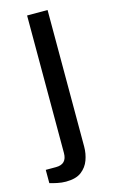

<svg xmlns="http://www.w3.org/2000/svg" viewBox="-136 -570 470 797"><g transform="rotate(-15 99.0 -172.0)"><path d="M45 182Q27 182 8 178Q-11 174 -24 170V113H20Q67 113 67 65V-526H155V61Q155 91 145 118.5Q135 146 111.5 164Q88 182 45 182Z"/></g></svg>

Font: Archivo VF Beta
Style: Regular
Weight: 400
Designer: Hector Gatti
Foundry: Omnibus-Type
Version: Version 1.002